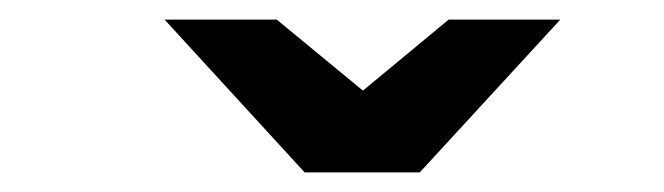

<svg xmlns="http://www.w3.org/2000/svg" viewBox="-20 -941 678 196"><path d="M291 -765 148 -921H262.5L350.5 -848.5L438 -921H552L408.5 -765Z"/></svg>

Font: Undotted
Style: Bold
Weight: 700
Designer: Delve Withrington, Dave Bailey, Thomas Jockin
Foundry: Delve Fonts LLC
Version: Version 4.000